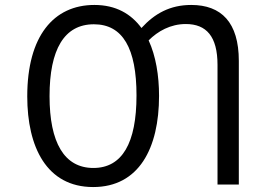

<svg xmlns="http://www.w3.org/2000/svg" viewBox="-20 -745 1100 775"><path d="M356 10C541 10 622 -147 622 -358C622 -440 609 -519 580 -582C617 -619 668 -648 730 -648C813 -648 858 -598 858 -483V0H944V-499C944 -655 873 -725 752 -725C666 -725 604 -690 551 -632C509 -689 448 -725 361 -725C197 -725 90 -600 90 -356C90 -152 168 10 356 10ZM357 -67C239 -67 180 -170 180 -357C180 -545 239 -647 359 -647C476 -647 531 -549 531 -360C531 -167 473 -67 357 -67Z"/></svg>

Font: Noto Sans Mono Condensed
Style: Regular
Weight: 400
Width: 3
Designer: Monotype Design Team
Foundry: Monotype Imaging Inc.
Version: Version 2.014